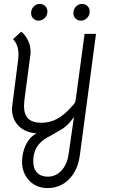

<svg xmlns="http://www.w3.org/2000/svg" viewBox="-20 -672 588 976"><path d="M468 -500 420 -138 386 116Q376 193 331.5 238.5Q287 284 222 284Q165 284 128.5 246Q92 208 92 148Q92 139 94 123Q100 82 118.5 51Q137 20 166 6Q108 2 74.5 -32Q41 -66 41 -119Q41 -125 43 -141L71 -358Q74 -378 74 -394Q74 -445 46 -473L88 -511Q109 -495 123.5 -464Q138 -433 135 -397L104 -163Q102 -141 102 -134Q102 -90 123.5 -69Q145 -48 190 -48Q233 -48 270 -67.5Q307 -87 345 -131Q356 -141 360.5 -150Q365 -159 366 -174L410 -500ZM356 -77Q336 -49 320.5 -35.5Q305 -22 302 -20L239 17Q197 37 176 63Q155 89 150 127Q149 134 149 147Q149 185 168.5 205.5Q188 226 223 226Q263 226 291.5 196Q320 166 328 116ZM138 -605Q138 -625 151 -638.5Q164 -652 182 -652Q199 -652 210 -641Q221 -630 221 -613Q221 -594 207.5 -580.5Q194 -567 176 -567Q160 -567 149 -578Q138 -589 138 -605ZM353 -605Q353 -625 366 -638.5Q379 -652 397 -652Q414 -652 425 -641Q436 -630 436 -613Q436 -594 422.5 -580.5Q409 -567 391 -567Q375 -567 364 -578Q353 -589 353 -605Z"/></svg>

Font: Bellota
Style: Italic
Weight: 400
Italic angle: -7.5°
Designer: Kemie Guaida
Foundry: Kemie Guaida
Version: Version 4.001